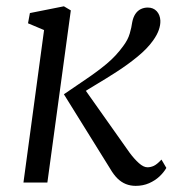

<svg xmlns="http://www.w3.org/2000/svg" viewBox="-20 -580 568 610"><path d="M54.5 0 120 -484.5 69 -506 75 -538.5 183 -560 205 -547 130.5 0ZM411 10.5Q394.5 10.5 380 4.8Q365.5 -1 353.2 -13Q341 -25 330 -44L183 -280.5Q220.5 -306.5 254.8 -329.5Q289 -352.5 318.8 -377.2Q348.5 -402 371 -433Q386.5 -453.5 392.2 -473.5Q398 -493.5 400 -509Q403 -525 410 -535.5Q417 -546 427.2 -551Q437.5 -556 449.5 -556Q467 -556 477.8 -544.5Q488.5 -533 489.5 -514.5Q490 -500.5 484.5 -484.8Q479 -469 466.5 -451.5Q448.5 -426 417.5 -400.5Q386.5 -375 352 -352.8Q317.5 -330.5 287.2 -312.5Q257 -294.5 240.5 -283.5L240 -309.5L392 -94.5Q406.5 -75 421.2 -61.8Q436 -48.5 448.5 -48.5Q458.5 -48.5 468.5 -53Q478.5 -57.5 493 -73L508.5 -46.5Q500.5 -32.5 486.8 -19.5Q473 -6.5 453.8 2Q434.5 10.5 411 10.5Z"/></svg>

Font: Merriweather 36pt Light
Style: Italic
Weight: 300
Italic angle: -7.8°
Version: Version 2.101